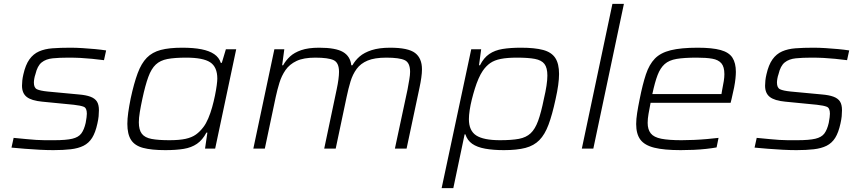

<svg xmlns="http://www.w3.org/2000/svg" viewBox="-20 -763 4431 986"><path d="M254 8Q222 8 183.5 6Q145 4 107.5 1Q70 -2 39 -5L50 -55Q91 -51 118 -48.5Q145 -46 166.5 -44.5Q188 -43 209 -43Q230 -43 259 -43Q319 -43 351 -50.5Q383 -58 397.5 -77.5Q412 -97 420 -132Q423 -148 424.5 -160Q426 -172 426 -179Q426 -208 410.5 -214.5Q395 -221 359 -225L196 -241Q142 -246 117.5 -265Q93 -284 93 -323Q93 -335 94.5 -349.5Q96 -364 100 -381Q111 -430 131 -458Q151 -486 180.5 -499Q210 -512 249.5 -515Q289 -518 341 -518Q370 -518 402.5 -516Q435 -514 467.5 -511Q500 -508 525 -504L514 -454Q482 -458 452.5 -461Q423 -464 393.5 -465.5Q364 -467 331 -467Q285 -467 250.5 -463.5Q216 -460 194 -442.5Q172 -425 162 -382Q158 -371 156 -359Q154 -347 154 -339Q154 -312 170 -304.5Q186 -297 224 -293L384 -278Q421 -275 444 -266.5Q467 -258 477.5 -242Q488 -226 488 -197Q488 -182 486.5 -166Q485 -150 480 -128Q470 -82 453 -55Q436 -28 409 -14.5Q382 -1 343.5 3.5Q305 8 254 8Z M829 8Q758 8 715 -3.5Q672 -15 653 -44.5Q634 -74 634 -127Q634 -153 638.5 -185Q643 -217 651 -257Q668 -336 687 -387Q706 -438 734 -466.5Q762 -495 805.5 -506.5Q849 -518 916 -518Q974 -518 1014.5 -510Q1055 -502 1080 -485Q1105 -468 1114 -440H1119L1140 -510H1193L1085 0H1033L1045 -82H1040Q1020 -44 991.5 -24.5Q963 -5 923.5 1.5Q884 8 829 8ZM850 -43Q901 -43 933 -50Q965 -57 986 -72Q1007 -87 1025 -111Q1038 -128 1049.5 -155Q1061 -182 1069.5 -212.5Q1078 -243 1084 -272.5Q1090 -302 1093 -325Q1096 -348 1096 -359Q1096 -419 1059.5 -443Q1023 -467 936 -467Q877 -467 840 -460Q803 -453 780 -431.5Q757 -410 741.5 -367.5Q726 -325 711 -255Q703 -218 698 -187.5Q693 -157 693 -135Q693 -96 708.5 -76Q724 -56 758.5 -49.5Q793 -43 850 -43Z M1281 0 1389 -510H1440L1429 -428H1434Q1448 -453 1469.5 -473Q1491 -493 1527 -505.5Q1563 -518 1619 -518Q1704 -518 1741.5 -496Q1779 -474 1784 -428H1790Q1804 -453 1827 -473Q1850 -493 1888.5 -505.5Q1927 -518 1984 -518Q2076 -518 2111.5 -491Q2147 -464 2147 -407Q2147 -388 2143.5 -363.5Q2140 -339 2134 -311L2068 0H2008L2073 -304Q2078 -332 2082 -355Q2086 -378 2086 -394Q2086 -441 2058.5 -454Q2031 -467 1964 -467Q1904 -467 1868 -452Q1832 -437 1811.5 -409Q1791 -381 1780 -344.5Q1769 -308 1760 -265L1704 0H1645L1709 -304Q1715 -332 1718 -355Q1721 -378 1721 -394Q1721 -441 1693.5 -454Q1666 -467 1599 -467Q1539 -467 1503 -450Q1467 -433 1446.5 -403.5Q1426 -374 1415 -338Q1404 -302 1396 -265L1340 0Z M2248 203 2400 -510H2451L2440 -428H2445Q2464 -466 2492.5 -485.5Q2521 -505 2561 -511.5Q2601 -518 2655 -518Q2726 -518 2769 -506.5Q2812 -495 2831.5 -465.5Q2851 -436 2851 -383Q2851 -358 2846.5 -325.5Q2842 -293 2833 -253Q2816 -174 2797 -123Q2778 -72 2750 -43.5Q2722 -15 2678.5 -3.5Q2635 8 2568 8Q2513 8 2471.5 0.5Q2430 -7 2405 -24.5Q2380 -42 2370 -73H2366L2308 203ZM2548 -43Q2608 -43 2645 -50Q2682 -57 2705 -78.5Q2728 -100 2743.5 -142.5Q2759 -185 2773 -255Q2782 -293 2786.5 -323Q2791 -353 2791 -375Q2791 -415 2776 -434.5Q2761 -454 2727 -460.5Q2693 -467 2635 -467Q2585 -467 2552 -460.5Q2519 -454 2497.5 -439Q2476 -424 2459 -399Q2448 -383 2437.5 -359Q2427 -335 2418.5 -307.5Q2410 -280 2403 -252Q2396 -224 2392 -197.5Q2388 -171 2388 -151Q2388 -92 2425.5 -67.5Q2463 -43 2548 -43Z M2968 0 3125 -743H3184L3027 0Z M3476 8Q3390 8 3340 -4.5Q3290 -17 3268.5 -46Q3247 -75 3247 -126Q3247 -151 3252 -183Q3257 -215 3265 -254Q3280 -330 3297 -381Q3314 -432 3343 -462Q3372 -492 3424.5 -505Q3477 -518 3563 -518Q3638 -518 3681 -506Q3724 -494 3741.5 -466.5Q3759 -439 3759 -394Q3759 -380 3757 -360Q3755 -340 3750 -314Q3745 -288 3737 -255L3732 -235H3321Q3315 -204 3310.5 -178.5Q3306 -153 3306 -132Q3306 -98 3322 -78Q3338 -58 3376 -50.5Q3414 -43 3480 -43Q3510 -43 3544 -44.5Q3578 -46 3611.5 -49Q3645 -52 3670 -55L3660 -6Q3639 -2 3607.5 1.5Q3576 5 3542 6.5Q3508 8 3476 8ZM3330 -280H3685L3688 -298Q3694 -328 3697 -347Q3700 -366 3700 -382Q3700 -420 3684.5 -438Q3669 -456 3638 -461.5Q3607 -467 3558 -467Q3494 -467 3455 -460.5Q3416 -454 3393.5 -434Q3371 -414 3357 -377.5Q3343 -341 3330 -280Z M4070 8Q4038 8 3999.5 6Q3961 4 3923.5 1Q3886 -2 3855 -5L3866 -55Q3907 -51 3934 -48.5Q3961 -46 3982.5 -44.5Q4004 -43 4025 -43Q4046 -43 4075 -43Q4135 -43 4167 -50.5Q4199 -58 4213.5 -77.5Q4228 -97 4236 -132Q4239 -148 4240.5 -160Q4242 -172 4242 -179Q4242 -208 4226.5 -214.5Q4211 -221 4175 -225L4012 -241Q3958 -246 3933.5 -265Q3909 -284 3909 -323Q3909 -335 3910.5 -349.5Q3912 -364 3916 -381Q3927 -430 3947 -458Q3967 -486 3996.5 -499Q4026 -512 4065.5 -515Q4105 -518 4157 -518Q4186 -518 4218.5 -516Q4251 -514 4283.5 -511Q4316 -508 4341 -504L4330 -454Q4298 -458 4268.5 -461Q4239 -464 4209.5 -465.5Q4180 -467 4147 -467Q4101 -467 4066.5 -463.5Q4032 -460 4010 -442.5Q3988 -425 3978 -382Q3974 -371 3972 -359Q3970 -347 3970 -339Q3970 -312 3986 -304.5Q4002 -297 4040 -293L4200 -278Q4237 -275 4260 -266.5Q4283 -258 4293.5 -242Q4304 -226 4304 -197Q4304 -182 4302.5 -166Q4301 -150 4296 -128Q4286 -82 4269 -55Q4252 -28 4225 -14.5Q4198 -1 4159.5 3.5Q4121 8 4070 8Z"/></svg>

Font: Saira Expanded Light
Style: Italic
Weight: 300
Width: 7
Italic angle: -12°
Designer: Hector Gatti with collaboration of the Omnibus-Type team
Foundry: Omnibus-Type
Version: Version 1.101